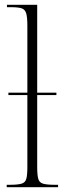

<svg xmlns="http://www.w3.org/2000/svg" viewBox="-20 -780 270 800"><path d="M8 0V-10H19Q53 -10 69 -14.5Q85 -19 89.5 -34.5Q94 -50 94 -84V-384H15V-394H94V-673Q94 -709 89 -725Q84 -741 69.5 -745.5Q55 -750 27 -750H9V-760H135V-394H215V-384H135V-84Q135 -50 139.5 -34.5Q144 -19 160 -14.5Q176 -10 210 -10H222V0Z"/></svg>

Font: Noto Serif Display Condensed ExtraLight
Style: Regular
Weight: 200
Width: 3
Designer: Monotype Design Team
Foundry: Monotype Imaging Inc.
Version: Version 2.009